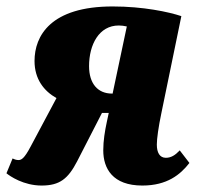

<svg xmlns="http://www.w3.org/2000/svg" viewBox="-39 -565 614 595"><path d="M90 10C146 10 172 -11 200 -65L277 -215H298L292 -187C286 -159 281 -129 281 -99C281 -43 310 10 402 10C479 10 520 -24 548 -60L518 -99C504 -84 491 -76 475 -76C456 -76 447 -92 447 -117C447 -135 452 -171 461 -214L523 -515C484 -528 405 -545 310 -545C118 -545 68 -454 68 -376C68 -320 97 -283 136 -261L56 -111C36 -73 27 -69 18 -69C12 -69 6 -71 0 -74L-19 -28C-8 -19 34 10 90 10ZM308 -275C264 -275 237 -306 237 -360C237 -427 268 -486 329 -486C337 -486 345 -485 354 -483L310 -275Z"/></svg>

Font: Noto Serif ExtraCondensed Black
Style: Italic
Weight: 900
Width: 2
Italic angle: -12°
Designer: Monotype Design Team
Foundry: Monotype Imaging Inc.
Version: Version 2.014